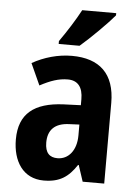

<svg xmlns="http://www.w3.org/2000/svg" viewBox="-55 -808 618 861"><g transform="rotate(5 254.5 -378.0)"><path d="M433 -756V-766H280C256 -721 222 -667 188 -619V-606H282C330 -647 403 -720 433 -756ZM252 -558C190 -558 127 -540 74 -510L118 -413C165 -438 202 -451 243 -451C289 -451 311 -421 311 -368V-341L233 -338C102 -332 34 -279 34 -163C34 -65 81 10 174 10C246 10 285 -17 322 -73H325L349 0H446V-363C446 -494 377 -558 252 -558ZM268 -252 312 -254V-205C312 -137 276 -95 227 -95C192 -95 171 -114 171 -161C171 -216 200 -250 268 -252Z"/></g></svg>

Font: Noto Sans Telugu Condensed
Style: Bold
Weight: 700
Width: 3
Designer: Jelle Bosma - Monotype Design Team
Foundry: Monotype Imaging Inc.
Version: Version 2.005